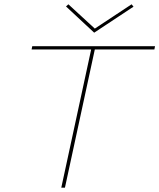

<svg xmlns="http://www.w3.org/2000/svg" viewBox="-20 -873 741 893"><path d="M698 -643H421L282 0H265L404 -643H127L130 -658H701ZM601 -842 418 -721 287 -843 298 -853 421 -740 592 -853Z"/></svg>

Font: Ysabeau Thin
Style: Italic
Weight: 200
Italic angle: -12°
Designer: Christian Thalmann (Catharsis Fonts)
Version: Version 0.003